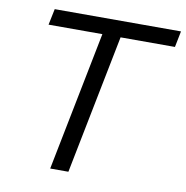

<svg xmlns="http://www.w3.org/2000/svg" viewBox="-79 -776 826 852"><g transform="rotate(10 334.0 -350.0)"><path d="M284.5 0H202.5L327 -627.5H84.5L99.5 -700H668.5L654 -627.5H409Z"/></g></svg>

Font: Argentum Sans Light
Style: Italic
Weight: 300
Italic angle: -11.3°
Designer: Julieta Ulanovsky (font), Owen Earl (portions from Jones font), Cristiano Sobral (main changes and remaster)
Foundry: Julieta Ulanovsky (font), Owen Earl (portions from Jones font), Cristiano Sobral (main changes and remaster)
Version: Version 3.127